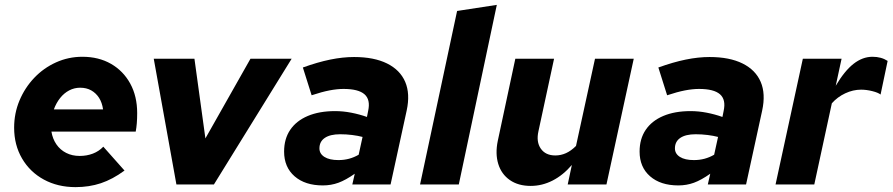

<svg xmlns="http://www.w3.org/2000/svg" viewBox="-20 -757 3663 788"><path d="M290 11Q217 11 160 -20Q103 -51 70.5 -106.5Q38 -162 38 -233Q38 -292 60 -344.5Q82 -397 120.5 -437.5Q159 -478 210 -501Q261 -524 318 -524Q385 -524 435.5 -495Q486 -466 514.5 -414Q543 -362 543 -293Q543 -270 541.5 -251.5Q540 -233 537 -217H191Q196 -187 211.5 -164.5Q227 -142 251.5 -129.5Q276 -117 307 -117Q336 -117 361 -126.5Q386 -136 404 -155L491 -57Q442 -21 394 -5Q346 11 290 11ZM201 -308H403Q399 -336 386.5 -355.5Q374 -375 354.5 -386Q335 -397 309 -397Q285 -397 264 -386Q243 -375 227 -355Q211 -335 201 -308Z M704 0 611 -516H778L823 -189L1008 -516H1177L858 0Z M1305 4Q1232 4 1189 -33.5Q1146 -71 1146 -135Q1146 -187 1171 -224Q1196 -261 1243 -281Q1290 -301 1355 -301Q1388 -301 1421.5 -294.5Q1455 -288 1486 -277L1491 -302Q1501 -348 1476 -370Q1451 -392 1390 -392Q1364 -392 1332.5 -386Q1301 -380 1259 -366L1223 -480Q1284 -502 1335.5 -512.5Q1387 -523 1433 -523Q1515 -523 1568.5 -496.5Q1622 -470 1643 -421Q1664 -372 1649 -303L1583 0H1426L1436 -44Q1399 -18 1369 -7Q1339 4 1305 4ZM1369 -100Q1392 -100 1412.5 -105.5Q1433 -111 1452 -122L1468 -195Q1449 -200 1425 -203Q1401 -206 1376 -206Q1335 -206 1313 -191Q1291 -176 1291 -148Q1291 -126 1311.5 -113Q1332 -100 1369 -100Z M1704 0 1856 -712 2019 -737 1863 0Z M2158 6Q2107 6 2072.5 -18Q2038 -42 2025 -84Q2012 -126 2023 -179L2095 -516H2254L2190 -219Q2180 -175 2199.5 -147Q2219 -119 2259 -119Q2282 -119 2303 -128.5Q2324 -138 2344 -158L2422 -516H2581L2469 0H2310L2327 -80Q2291 -38 2248 -16Q2205 6 2158 6Z M2764 4Q2691 4 2648 -33.5Q2605 -71 2605 -135Q2605 -187 2630 -224Q2655 -261 2702 -281Q2749 -301 2814 -301Q2847 -301 2880.5 -294.5Q2914 -288 2945 -277L2950 -302Q2960 -348 2935 -370Q2910 -392 2849 -392Q2823 -392 2791.5 -386Q2760 -380 2718 -366L2682 -480Q2743 -502 2794.5 -512.5Q2846 -523 2892 -523Q2974 -523 3027.5 -496.5Q3081 -470 3102 -421Q3123 -372 3108 -303L3042 0H2885L2895 -44Q2858 -18 2828 -7Q2798 4 2764 4ZM2828 -100Q2851 -100 2871.5 -105.5Q2892 -111 2911 -122L2927 -195Q2908 -200 2884 -203Q2860 -206 2835 -206Q2794 -206 2772 -191Q2750 -176 2750 -148Q2750 -126 2770.5 -113Q2791 -100 2828 -100Z M3163 0 3275 -516H3434L3410 -405Q3446 -466 3483 -495Q3520 -524 3561 -524Q3597 -524 3623 -507L3594 -369Q3584 -377 3560 -383Q3536 -389 3514 -389Q3481 -389 3449 -374Q3417 -359 3394 -333L3322 0Z"/></svg>

Font: Red Hat Text VF
Style: Italic
Weight: 300
Italic angle: -12°
Designer: Pentagram, MCKL
Foundry: Pentagram, MCKL
Version: Version 1.023